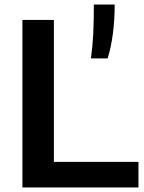

<svg xmlns="http://www.w3.org/2000/svg" viewBox="-20 -828 638 848"><path d="M79 0V-740H218V-113H591.5V0ZM394.5 -808H486.5Q486.5 -672 455.5 -570H381.5Q389 -622.5 391.8 -677.8Q394.5 -733 394.5 -808Z"/></svg>

Font: Encode Sans Semi Expanded SmBd
Style: Regular
Weight: 600
Width: 6
Designer: Multiple Designers
Foundry: Impallari Type
Version: Version 2.000